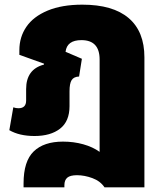

<svg xmlns="http://www.w3.org/2000/svg" viewBox="-20 -583 697 823"><path d="M599 -337V220H428Q410 193 376 180.5Q342 168 310 168Q281 168 268.5 178.5Q256 189 256 211V220H81V203Q81 108 124.5 66Q168 24 250 24Q296 24 337 35.5Q378 47 407 68V-328Q407 -411 329 -411Q267 -411 261 -361L331 -331L319 -255Q296 -254 287 -239.5Q278 -225 278 -192V-128Q278 -63 237.5 -31.5Q197 0 128 0Q63 0 20 -25L37 -123Q48 -119 59 -119Q92 -119 92 -152V-201Q92 -286 168 -306L169 -310L63 -348V-368Q63 -424 93 -468Q123 -512 184 -537.5Q245 -563 333 -563Q464 -563 531.5 -505.5Q599 -448 599 -337Z"/></svg>

Font: Noto Sans Thai Black
Style: Regular
Weight: 900
Designer: Monotype Design Team
Foundry: Monotype Imaging Inc.
Version: Version 1.000